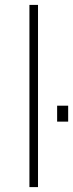

<svg xmlns="http://www.w3.org/2000/svg" viewBox="-20 -763 298 783"><path d="M100 0V-743H135V0ZM213 -267V-332H258V-267Z"/></svg>

Font: Saira Thin Thin
Style: Regular
Weight: 250
Version: Version 1.101